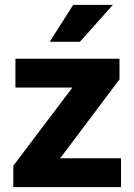

<svg xmlns="http://www.w3.org/2000/svg" viewBox="-20 -770 552 790"><path d="M478 -118.7V0H34.7V-87.9L277.8 -409.7H43.5V-528.3H471.7V-443.4L227.5 -118.7ZM184.6 -598.1 281.2 -750H444.3L309.1 -598.1Z"/></svg>

Font: Vazirmatn FD ExtraBold
Style: Regular
Weight: 800
Designer: Saber Rastikerdar
Foundry: Saber Rastikerdar
Version: Version 33.003